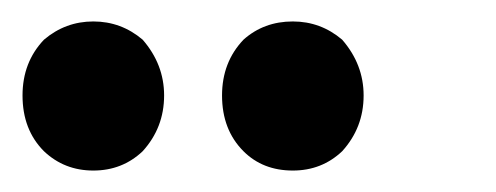

<svg xmlns="http://www.w3.org/2000/svg" viewBox="-20 -741 462 179"><path d="M21 -704Q41 -721 67 -721Q93 -721 113 -704Q133 -681 133 -652Q133 -622 113 -600Q94 -582 67 -582Q40 -582 21 -600Q1 -620 1 -652Q1 -683 21 -704ZM207 -704Q226 -721 253 -721Q279 -721 299 -704Q319 -681 319 -652Q319 -622 299 -600Q280 -582 253 -582Q225 -582 207 -600Q187 -620 187 -652Q187 -683 207 -704Z"/></svg>

Font: ArsenalBold
Style: Bold
Weight: 700
Designer: Andrij Shevchenko
Foundry: Stairsfor.com
Version: Version 1.000